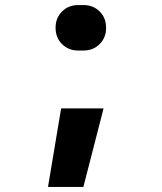

<svg xmlns="http://www.w3.org/2000/svg" viewBox="-20 -580 640 760"><path d="M290 -380Q251 -380 225.5 -405.5Q200 -431 200 -470Q200 -509 225.5 -534.5Q251 -560 290 -560H310Q349 -560 374.5 -534.5Q400 -509 400 -470Q400 -431 374.5 -405.5Q349 -380 310 -380ZM170 160 222 -151H390L310 160Z"/></svg>

Font: NKDuy Mono ExtraBold
Style: Regular
Weight: 800
Monospace: yes
Designer: NKDuy
Foundry: NKDuy
Version: Version 2.251; ttfautohint (v1.8.4.7-5d5b)